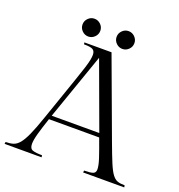

<svg xmlns="http://www.w3.org/2000/svg" viewBox="-185 -971 1024 1096"><g transform="rotate(20 327.5 -423.5)"><path d="M512 -44Q512 -67 498.5 -108Q485 -149 459 -219H154Q133 -157 122 -117Q111 -77 111 -54Q111 -25 130 -18.5Q149 -12 187 -12L189 0H-36L-34 -12Q-8 -12 11.5 -18Q31 -24 48 -44Q65 -64 84 -106Q103 -148 128 -221L217 -478Q237 -535 247 -567.5Q257 -600 260.5 -618Q264 -636 264 -649Q264 -672 250 -680.5Q236 -689 196 -689L194 -700H359L536 -221Q563 -148 580.5 -106Q598 -64 613 -44Q628 -24 645 -18Q662 -12 689 -12L691 0H441L443 -12Q478 -12 495 -17.5Q512 -23 512 -44ZM303 -646 162 -243H451ZM149 -793Q149 -815 165 -831Q181 -847 203 -847Q225 -847 241 -831Q257 -815 257 -793Q257 -771 241 -755Q225 -739 203 -739Q181 -739 165 -755Q149 -771 149 -793ZM356 -793Q356 -815 372 -831Q388 -847 410 -847Q432 -847 448 -831Q464 -815 464 -793Q464 -771 448 -755Q432 -739 410 -739Q388 -739 372 -755Q356 -771 356 -793Z"/></g></svg>

Font: Gilda Display
Style: Regular
Weight: 400
Designer: Eduardo Rodriguez Tunni
Foundry: Eduardo Rodriguez Tunni
Version: Version 1.002; ttfautohint (v1.8.4.7-5d5b);gftools[0.9.22]